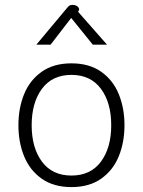

<svg xmlns="http://www.w3.org/2000/svg" viewBox="-20 -753 582 782"><path d="M55 -243Q55 -312 78 -369Q101 -426 149.5 -460.5Q198 -495 271 -495Q344 -495 392.5 -460.5Q441 -426 464 -369Q487 -312 487 -243Q487 -174 464 -117Q441 -60 392.5 -25.5Q344 9 271 9Q198 9 149.5 -25.5Q101 -60 78 -117Q55 -174 55 -243ZM433 -243Q433 -335 391 -391.5Q349 -448 271 -448Q193 -448 151 -391.5Q109 -335 109 -243Q109 -151 151 -94.5Q193 -38 271 -38Q349 -38 391 -94.5Q433 -151 433 -243ZM250 -717Q258 -727 262.5 -730Q267 -733 275 -733Q290 -733 297.5 -725Q305 -717 301 -710L298 -705L416 -571H358L270 -680L186 -571H128Z"/></svg>

Font: Niramit ExtraLight
Style: Regular
Weight: 200
Designer: Katatrad Aksorn Co.,Ltd.
Foundry: Cadson Demak Co.,Ltd.
Version: Version 1.000; ttfautohint (v1.6)